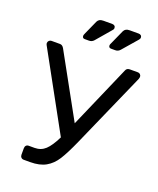

<svg xmlns="http://www.w3.org/2000/svg" viewBox="-164 -1010 914 1109"><g transform="rotate(20 293.0 -456.0)"><path d="M13.2 -679.2Q13.2 -688 19.5 -694.1Q25.9 -700.2 34.2 -700.2H86.9Q101.1 -700.2 110.8 -684.1L323.2 -298.8L491.2 -684.1Q497.1 -700.2 516.1 -700.2H565.9Q574.2 -700.2 580.1 -694.1Q585.9 -688 585.9 -680.2Q585.9 -674.3 583 -666L378.9 -204.1Q343.8 -125 317.4 -83.5Q291 -42 253.4 -21Q215.8 0 158.2 0H118.2Q108.4 0 102.3 -6.6Q96.2 -13.2 96.2 -22.9V-62Q96.2 -73.2 102.1 -79.6Q107.9 -85.9 118.2 -85.9H153.8Q192.9 -85.9 220 -111.1Q247.1 -136.2 275.9 -194.8L16.1 -668Q13.2 -673.8 13.2 -679.2ZM196.3 -791Q196.3 -795.9 201.2 -806.2L240.2 -893.1Q245.1 -902.8 253.7 -907.5Q262.2 -912.1 277.3 -912.1H331.1Q339.8 -912.1 345.5 -907.2Q351.1 -902.3 351.1 -893.1Q351.1 -886.2 345.2 -880.4L267.1 -789.1Q254.9 -774.9 236.3 -775.4H211.9Q196.3 -774.9 196.3 -791ZM357.9 -791Q357.9 -795.9 363.3 -806.2L402.3 -893.1Q407.2 -902.8 415.8 -907.5Q424.3 -912.1 439 -912.1H493.2Q502 -912.1 507.6 -907.2Q513.2 -902.3 513.2 -893.1Q513.2 -888.2 507.3 -880.4L428.2 -789.1Q416 -774.9 397.9 -775.4H374Q357.9 -774.9 357.9 -791Z"/></g></svg>

Font: Rubik AZ
Style: Regular
Weight: 400
Designer: Hubert and Fischer
Foundry: Hubert & Fischer
Version: Version 2.000